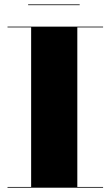

<svg xmlns="http://www.w3.org/2000/svg" viewBox="-20 -874 514 894"><path d="M15 0V-3.5H125V-746.5H15V-750H460V-746.5H340V-3.5H460V0ZM111 -850V-853.5H351V-850Z"/></svg>

Font: Bodoni Moda 48pt Black
Style: Regular
Weight: 900
Designer: Owen Earl
Foundry: indestructible type
Version: Version 2.004